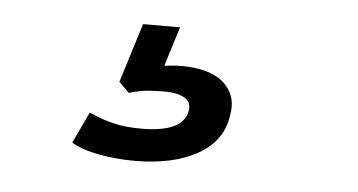

<svg xmlns="http://www.w3.org/2000/svg" viewBox="-30 -63 560 300"><g transform="rotate(5 250.0 87.0)"><path d="M189 194Q161 194 133.5 189Q106 184 90 174L113 125Q133 134 151.5 138.5Q170 143 195 143Q228 143 246 134.5Q264 126 267 108Q269 95 258 88.5Q247 82 226 82Q214 82 201 83Q188 84 171 89L155 73L184 -20H242L218 57L192 48Q208 44 222.5 42Q237 40 250 40Q277 40 296.5 47.5Q316 55 326 71Q336 87 332 109Q327 150 288.5 172Q250 194 189 194Z"/></g></svg>

Font: Nunito Sans 10pt SemiExpanded Medium
Style: Italic
Weight: 500
Width: 6
Italic angle: -9°
Designer: Vernon Adams
Foundry: Vernon Adams
Version: Version 3.101;gftools[0.9.27]